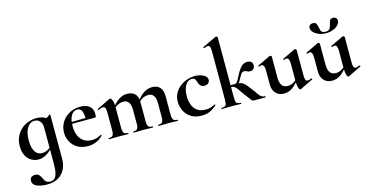

<svg xmlns="http://www.w3.org/2000/svg" viewBox="-94 -1196 3767 1947"><g transform="rotate(-15 1790.0 -222.0)"><path d="M201 281Q138 281 94.5 262Q51 243 51 205Q51 176 67 165Q83 154 102 154Q128 154 141.5 164.5Q155 175 163 191Q171 207 179 223Q187 239 201.5 249.5Q216 260 243 260Q264 260 281.5 247Q299 234 309.5 198Q320 162 320 94V-359Q348 -366 367 -373Q386 -380 404 -398Q406 -400 410 -398.5Q414 -397 414 -394V70Q414 131 389.5 178.5Q365 226 318 253.5Q271 281 201 281ZM182 13Q142 13 107.5 -7.5Q73 -28 52.5 -67.5Q32 -107 32 -164Q32 -220 51.5 -263Q71 -306 104.5 -336.5Q138 -367 180.5 -382.5Q223 -398 268 -398Q306 -398 337 -386.5Q368 -375 393 -352L320 -288Q320 -314 310.5 -334Q301 -354 283.5 -365.5Q266 -377 242 -377Q208 -377 184 -353.5Q160 -330 147.5 -290Q135 -250 135 -198Q135 -123 161 -81.5Q187 -40 233 -40Q253 -40 271.5 -46.5Q290 -53 307 -63.5Q324 -74 337 -84L345 -77Q324 -56 300 -35Q276 -14 247 -0.5Q218 13 182 13Z M704 12Q639 12 593.5 -15Q548 -42 524.5 -86.5Q501 -131 501 -182Q501 -241 530 -289Q559 -337 610 -366Q661 -395 727 -395Q786 -395 821.5 -368Q857 -341 857 -280Q857 -267 855 -258Q853 -249 846 -249H750Q752 -306 739 -340.5Q726 -375 689 -375Q649 -375 625.5 -334Q602 -293 602 -225Q602 -167 620 -125Q638 -83 673 -60Q708 -37 759 -37Q789 -37 809.5 -44.5Q830 -52 855 -65Q857 -67 860.5 -63Q864 -59 862 -56Q825 -19 786.5 -3.5Q748 12 704 12ZM567 -248 566 -267 785 -271V-249Z M1445 0Q1442 0 1442 -6Q1442 -12 1445 -12Q1476 -12 1487.5 -26.5Q1499 -41 1499 -81V-225Q1499 -331 1424 -331Q1393 -331 1364 -316Q1335 -301 1317 -275L1312 -287Q1346 -337 1388.5 -367.5Q1431 -398 1481 -398Q1534 -398 1563 -367.5Q1592 -337 1592 -273V-81Q1592 -41 1603.5 -26.5Q1615 -12 1646 -12Q1650 -12 1650 -6Q1650 0 1646 0Q1626 0 1600 -1Q1574 -2 1545 -2Q1517 -2 1491 -1Q1465 0 1445 0ZM1183 0Q1180 0 1180 -6Q1180 -12 1183 -12Q1214 -12 1225.5 -26.5Q1237 -41 1237 -81V-225Q1237 -331 1162 -331Q1131 -331 1102 -316Q1073 -301 1055 -275L1050 -287Q1084 -337 1126.5 -367.5Q1169 -398 1219 -398Q1272 -398 1301 -369Q1330 -340 1330 -284V-81Q1330 -41 1341.5 -26.5Q1353 -12 1384 -12Q1388 -12 1388 -6Q1388 0 1384 0Q1364 0 1338 -1Q1312 -2 1283 -2Q1255 -2 1229 -1Q1203 0 1183 0ZM926 0Q923 0 923 -6Q923 -12 926 -12Q957 -12 968 -26.5Q979 -41 979 -81V-269Q979 -300 972 -314.5Q965 -329 948 -329Q939 -329 927 -325.5Q915 -322 900 -315Q896 -313 894 -319Q892 -325 894 -326L1033 -394Q1039 -396 1040 -396Q1051 -396 1062 -372Q1073 -348 1073 -303V-81Q1073 -41 1084.5 -26.5Q1096 -12 1127 -12Q1130 -12 1130 -6Q1130 0 1127 0Q1107 0 1081 -1Q1055 -2 1026 -2Q998 -2 972 -1Q946 0 926 0Z M1898 12Q1829 12 1784 -17.5Q1739 -47 1717.5 -93Q1696 -139 1696 -186Q1696 -236 1717 -275Q1738 -314 1772.5 -340.5Q1807 -367 1849 -381Q1891 -395 1932 -395Q1961 -395 1990 -386.5Q2019 -378 2038 -361.5Q2057 -345 2057 -320Q2057 -303 2043 -288.5Q2029 -274 2002 -274Q1977 -274 1963 -287Q1949 -300 1941 -325Q1934 -349 1925.5 -361.5Q1917 -374 1893 -374Q1850 -374 1824.5 -331Q1799 -288 1799 -219Q1799 -169 1814 -127.5Q1829 -86 1863 -61.5Q1897 -37 1954 -37Q1984 -37 2004.5 -44Q2025 -51 2050 -63Q2052 -65 2055.5 -61Q2059 -57 2057 -55Q2022 -23 1985 -5.5Q1948 12 1898 12Z M2109 0Q2106 0 2106 -6Q2106 -12 2109 -12Q2144 -12 2154 -25Q2164 -38 2164 -81V-589Q2164 -623 2158 -638.5Q2152 -654 2135 -654Q2121 -654 2097 -643Q2094 -642 2091 -648Q2088 -654 2090 -655L2236 -724Q2239 -725 2241 -725Q2246 -725 2251.5 -720.5Q2257 -716 2257 -712V-81Q2257 -38 2267 -25Q2277 -12 2311 -12Q2314 -12 2314 -6Q2314 0 2311 0Q2290 0 2264.5 -1Q2239 -2 2212 -2Q2184 -2 2157.5 -1Q2131 0 2109 0ZM2448 0Q2442 0 2437.5 -0.5Q2433 -1 2425.5 -8.5Q2418 -16 2403 -36.5Q2388 -57 2359 -96Q2333 -133 2318.5 -153Q2304 -173 2292.5 -181.5Q2281 -190 2265.5 -190.5Q2250 -191 2221 -189L2220 -207Q2252 -210 2275 -210.5Q2298 -211 2305 -211Q2335 -211 2353.5 -207Q2372 -203 2386.5 -193Q2401 -183 2416.5 -164.5Q2432 -146 2455 -116Q2480 -85 2494.5 -62Q2509 -39 2524.5 -26Q2540 -13 2567 -12Q2570 -12 2570 -6Q2570 0 2567 0ZM2305 -191V-211Q2314 -211 2323 -221Q2332 -231 2339 -244Q2346 -257 2350 -265Q2377 -320 2398.5 -348Q2420 -376 2439 -386Q2458 -396 2478 -396Q2509 -396 2522.5 -382Q2536 -368 2536 -347Q2536 -325 2523.5 -310.5Q2511 -296 2485 -296Q2471 -296 2462.5 -300Q2454 -304 2446.5 -308Q2439 -312 2425 -312Q2415 -312 2407 -308Q2399 -304 2391 -292Q2383 -280 2371 -257Q2355 -223 2338.5 -207Q2322 -191 2305 -191Z M2761 12Q2706 12 2674.5 -23Q2643 -58 2643 -113V-260Q2643 -293 2635.5 -309Q2628 -325 2612 -325Q2601 -325 2587 -318Q2583 -317 2580.5 -323Q2578 -329 2581 -330L2715 -394Q2718 -395 2720 -395Q2725 -395 2730.5 -390.5Q2736 -386 2736 -382V-161Q2736 -107 2756.5 -80Q2777 -53 2819 -53Q2848 -53 2877 -69.5Q2906 -86 2923 -111L2929 -99Q2895 -50 2853 -19Q2811 12 2761 12ZM2997 -382V-116Q2997 -82 3003.5 -68Q3010 -54 3025 -54Q3032 -54 3042.5 -57Q3053 -60 3066 -65Q3070 -67 3073 -61.5Q3076 -56 3073 -54L2935 13Q2933 14 2930 14Q2920 14 2912 -11Q2904 -36 2904 -82V-260Q2904 -293 2896.5 -309Q2889 -325 2873 -325Q2862 -325 2847 -318Q2844 -317 2841.5 -323Q2839 -329 2842 -330L2976 -394Q2978 -395 2981 -395Q2986 -395 2991.5 -390.5Q2997 -386 2997 -382Z M3266 12Q3211 12 3179.5 -23Q3148 -58 3148 -113V-260Q3148 -293 3140.5 -309Q3133 -325 3117 -325Q3106 -325 3092 -318Q3088 -317 3085.5 -323Q3083 -329 3086 -330L3220 -394Q3223 -395 3225 -395Q3230 -395 3235.5 -390.5Q3241 -386 3241 -382V-161Q3241 -107 3261.5 -80Q3282 -53 3324 -53Q3353 -53 3382 -69.5Q3411 -86 3428 -111L3434 -99Q3400 -50 3358 -19Q3316 12 3266 12ZM3502 -382V-116Q3502 -82 3508.5 -68Q3515 -54 3530 -54Q3537 -54 3547.5 -57Q3558 -60 3571 -65Q3575 -67 3578 -61.5Q3581 -56 3578 -54L3440 13Q3438 14 3435 14Q3425 14 3417 -11Q3409 -36 3409 -82V-260Q3409 -293 3401.5 -309Q3394 -325 3378 -325Q3367 -325 3352 -318Q3349 -317 3346.5 -323Q3344 -329 3347 -330L3481 -394Q3483 -395 3486 -395Q3491 -395 3496.5 -390.5Q3502 -386 3502 -382ZM3329 -485Q3362 -485 3373.5 -503Q3385 -521 3389 -544Q3394 -566 3401.5 -584Q3409 -602 3436 -602Q3456 -602 3467 -591Q3478 -580 3478 -563Q3478 -537 3457 -515.5Q3436 -494 3402.5 -481.5Q3369 -469 3330 -469Q3291 -469 3257 -482Q3223 -495 3202 -516.5Q3181 -538 3181 -563Q3181 -580 3192 -591Q3203 -602 3224 -602Q3254 -602 3262 -582.5Q3270 -563 3274 -540Q3276 -527 3280 -514Q3284 -501 3295.5 -493Q3307 -485 3329 -485Z"/></g></svg>

Font: Cormorant Infant Light
Style: Regular
Weight: 300
Designer: Christian Thalmann (Catharsis Fonts)
Foundry: Catharsis Fonts
Version: Version 4.001